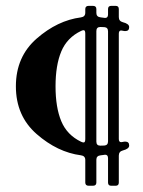

<svg xmlns="http://www.w3.org/2000/svg" viewBox="-20 -669 479 643"><path d="M251 -610.8Q265.6 -612.8 265.6 -626.5V-638.7Q265.6 -649.4 277.3 -649.4H291Q302.7 -649.4 302.7 -638.7V-625.5Q302.7 -612.3 317.4 -610.8Q322.8 -610.4 326.7 -609.6Q330.6 -608.9 332 -608.9Q341.8 -608.9 341.8 -620.6V-638.7Q341.8 -649.4 352.5 -649.4H367.2Q377.9 -649.4 377.9 -638.7V-611.8Q377.9 -598.1 391.1 -594.7Q412.6 -589.4 412.6 -578.1Q412.6 -564.9 399.4 -564.9Q395.5 -564.9 391.8 -565.9Q388.2 -566.9 385.7 -566.9Q377.9 -566.9 377.9 -556.2V-203.6Q377.9 -192.9 385.7 -192.9Q388.2 -192.9 391.8 -193.8Q395.5 -194.8 399.4 -194.8Q412.6 -194.8 412.6 -181.6Q412.6 -170.4 391.1 -165Q377.9 -161.6 377.9 -147.9V-57.6Q377.9 -46.9 367.2 -46.9H352.5Q341.8 -46.9 341.8 -57.6V-139.2Q341.8 -150.9 332 -150.9Q330.6 -150.9 326.7 -150.1Q322.8 -149.4 317.4 -148.9Q302.7 -147.5 302.7 -134.3V-57.6Q302.7 -46.9 291 -46.9H277.3Q265.6 -46.9 265.6 -57.6V-133.3Q265.6 -147 251 -148.9Q172.4 -159.2 102.8 -220Q33.2 -280.8 33.2 -379.9Q33.2 -479 102.8 -539.8Q172.4 -600.6 251 -610.8ZM251.5 -194.3Q256.3 -191.9 260.3 -191.9Q265.6 -191.9 265.6 -203.6V-556.2Q265.6 -567.9 260.3 -567.9Q256.3 -567.9 251.5 -565.4Q204.6 -543 185.3 -496.8Q166 -450.7 166 -379.9Q166 -309.1 185.3 -262.9Q204.6 -216.8 251.5 -194.3ZM302.7 -194.8Q302.7 -181.2 315.9 -181.2Q323.2 -181.2 329.6 -181.6Q341.8 -182.6 341.8 -195.8V-564Q341.8 -577.1 329.6 -578.1Q323.2 -578.6 315.9 -578.6Q302.7 -578.6 302.7 -564.9Z"/></svg>

Font: UnifrakturMaguntia
Style: Book
Weight: 400
Designer: j. 'mach' wust, Gerrit Ansmann, Georg Duffner, based on a font by Peter Wiegel, original typeface by Carl Albert Fahrenw
Version: Version 2017-03-19